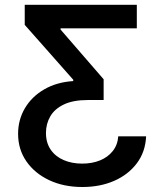

<svg xmlns="http://www.w3.org/2000/svg" viewBox="-20 -562 666 777"><path d="M313.5 194.8Q237.8 194.8 179.2 167.2Q120.6 139.6 86.9 91.1Q53.2 42.5 53.2 -20.5Q53.2 -77.1 80.8 -124Q108.4 -170.9 158.7 -200.2Q209 -229.5 276.4 -233.9V-239.3L80.1 -461.4V-542.5H533.7V-447.3H225.1V-442.4L399.4 -241.2V-157.2H335Q276.4 -157.2 238.8 -139.4Q201.2 -121.6 183.6 -91.3Q166 -61 166 -23.9Q166 15.6 185.1 43.5Q204.1 71.3 237.3 85.7Q270.5 100.1 312.5 100.1Q352.5 100.1 384.5 87.2Q416.5 74.2 436.3 49.3Q456.1 24.4 458.5 -10.3H571.3Q568.4 52.7 533.9 98.6Q499.5 144.5 442.4 169.7Q385.3 194.8 313.5 194.8Z"/></svg>

Font: Inter 16pt Medium
Style: Regular
Weight: 500
Version: Version 4.001;git-66647c0bb